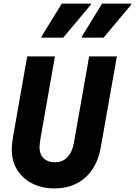

<svg xmlns="http://www.w3.org/2000/svg" viewBox="-20 -1029 749 1066"><path d="M282.5 17Q212.5 17 159 -10.2Q105.5 -37.5 75.5 -85.8Q45.5 -134 45.5 -197.5Q45.5 -215.5 47.5 -234Q49.5 -252.5 53.5 -275.5L131 -716H285L204 -255.5Q202 -241.5 200.8 -230.5Q199.5 -219.5 199.5 -210Q199.5 -172 222.5 -150Q245.5 -128 284.5 -128Q327 -128 354 -156Q381 -184 390.5 -237L475 -716H629L539.5 -211Q520.5 -102.5 453.2 -42.8Q386 17 282.5 17ZM434 -820 435 -827 547 -1009H709L708 -1002.5L555 -820ZM210 -820 211 -827 323 -1009H485L484 -1002.5L331 -820Z"/></svg>

Font: Google Sans Code
Style: Italic
Weight: 400
Italic angle: -10°
Monospace: yes
Designer: Google Sans Code Authors
Foundry: Google LLC
Version: Version 6.000